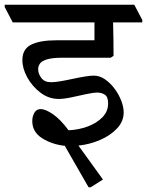

<svg xmlns="http://www.w3.org/2000/svg" viewBox="-48 -640 624 815"><path d="M337 155H328L227 -21Q172 -27 130.5 -53.5Q89 -80 89 -126Q89 -146 98 -161.5Q107 -177 125 -177Q145 -177 177 -155Q209 -133 243 -87Q286 -89 324 -103Q362 -117 386.5 -142Q411 -167 411 -201Q411 -229 397 -238Q383 -247 366 -247Q348 -247 318 -240.5Q288 -234 256 -227Q224 -220 201 -220Q159 -220 124 -246.5Q89 -273 68 -311Q47 -349 47 -385Q47 -432 84.5 -450.5Q122 -469 191 -469H353V-545H6L-28 -610V-620H522L556 -555V-545H432Q433 -509 433.5 -471.5Q434 -434 434 -403L422 -395H218Q174 -395 151.5 -388Q129 -381 121.5 -370Q114 -359 114 -346Q114 -327 127.5 -309Q141 -291 169 -291Q184 -291 208 -295Q232 -299 259.5 -305Q287 -311 311.5 -315Q336 -319 350 -319Q375 -319 397.5 -303.5Q420 -288 438 -264Q456 -240 466.5 -213Q477 -186 477 -163Q477 -125 449 -95Q421 -65 377 -46Q333 -27 285 -22L389 122Z"/></svg>

Font: Tiro Devanagari Sanskrit
Style: Regular
Weight: 400
Designer: Devanagari: John Hudson & Fiona Ross. Latin: John Hudson.
Foundry: Tiro Typeworks Ltd.
Version: Version 1.52